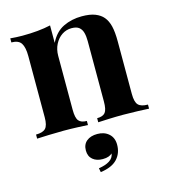

<svg xmlns="http://www.w3.org/2000/svg" viewBox="-114 -622 842 956"><g transform="rotate(-15 307.0 -144.0)"><path d="M396 -531Q438 -531 464.5 -520.5Q491 -510 506 -492Q522 -473 529.5 -443Q537 -413 537 -362V-93Q537 -51 551.5 -36Q566 -21 601 -21V0Q582 -1 544 -2.5Q506 -4 469 -4Q431 -4 394.5 -2.5Q358 -1 339 0V-21Q369 -21 381 -36Q393 -51 393 -93V-404Q393 -429 388 -447.5Q383 -466 370 -476.5Q357 -487 331 -487Q304 -487 281.5 -472Q259 -457 245.5 -430.5Q232 -404 232 -371V-93Q232 -51 244.5 -36Q257 -21 286 -21V0Q268 -1 233.5 -2.5Q199 -4 162 -4Q124 -4 84 -2.5Q44 -1 24 0V-21Q59 -21 73.5 -36Q88 -51 88 -93V-408Q88 -453 74.5 -474.5Q61 -496 24 -496V-517Q56 -514 86 -514Q128 -514 164.5 -517.5Q201 -521 232 -528V-438Q257 -489 300 -510Q343 -531 396 -531ZM319 55Q355 55 378 75.5Q401 96 401 132Q401 176 373.5 205.5Q346 235 287 243L283 222Q318 217 339 203.5Q360 190 363 167Q356 174 344 178.5Q332 183 314 183Q282 183 262.5 166.5Q243 150 243 120Q243 89 263.5 72Q284 55 319 55Z"/></g></svg>

Font: Playfair Display
Style: Bold
Weight: 700
Designer: Claus Eggers Sørensen
Foundry: Claus Eggers Sørensen
Version: Version 1.203